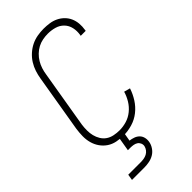

<svg xmlns="http://www.w3.org/2000/svg" viewBox="-296 -807 1091 1091"><g transform="rotate(-45 250.0 -261.5)"><path d="M203 8Q175 8 148 2.5Q121 -3 99.5 -17.5Q78 -32 63 -53.5Q48 -75 41 -101Q34 -127 34.5 -154.5Q35 -182 39 -210L97 -555Q101 -580 109 -604.5Q117 -629 131 -651.5Q145 -674 165.5 -692.5Q186 -711 209.5 -722.5Q233 -734 258.5 -738.5Q284 -743 309 -743Q333 -743 356.5 -739.5Q380 -736 400.5 -726Q421 -716 437 -700Q453 -684 462 -663.5Q471 -643 473 -619.5Q475 -596 471 -572L470 -565H430L431 -570Q436 -599 430 -626Q424 -653 405.5 -672Q387 -691 360.5 -698.5Q334 -706 306 -706Q286 -706 265 -702Q244 -698 225 -688Q206 -678 190 -662.5Q174 -647 163 -628.5Q152 -610 145.5 -590Q139 -570 136 -549L78 -204Q75 -182 75 -160Q75 -138 80 -117.5Q85 -97 96 -79Q107 -61 124 -49.5Q141 -38 163 -33.5Q185 -29 207 -29Q235 -29 263.5 -37.5Q292 -46 316 -65.5Q340 -85 356 -111.5Q372 -138 380 -166L417 -156Q406 -122 386 -90.5Q366 -59 337 -36Q308 -13 272.5 -2.5Q237 8 203 8ZM57 220 63 184H163Q175 184 188 182Q201 180 212.5 174Q224 168 232 157.5Q240 147 243 134Q245 122 240 111Q235 100 225.5 94Q216 88 204 86Q192 84 180 84H160L179 -29H219L205 52Q221 54 236.5 59.5Q252 65 263 76Q274 87 278 103Q282 119 279 136Q276 155 264 173Q252 191 234.5 201.5Q217 212 196.5 216Q176 220 157 220Z"/></g></svg>

Font: Iosevka Term Curly Extralight
Style: Italic
Weight: 200
Italic angle: -9°
Designer: Belleve Invis
Foundry: Belleve Invis
Version: Version 32.3.0